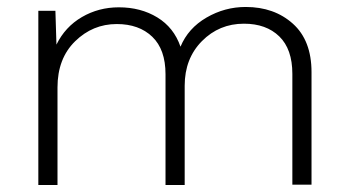

<svg xmlns="http://www.w3.org/2000/svg" viewBox="-20 -531 988 551"><path d="M685 -511Q767 -511 820.5 -463Q874 -415 874 -324V-1H819V-319Q819 -390 781.5 -426.5Q744 -463 680 -463Q609 -463 559.5 -413Q510 -363 510 -285V0H455V-318Q455 -389 417 -425.5Q379 -462 315 -462Q246 -462 195.5 -412.5Q145 -363 145 -280V0H90V-500H139L142 -403Q167 -454 215 -482Q263 -510 321 -510Q384 -510 431.5 -481Q479 -452 498 -397Q520 -450 572.5 -480.5Q625 -511 685 -511Z"/></svg>

Font: Human Sans Light
Style: Regular
Weight: 300
Designer: Tim Radville
Foundry: Continuum
Version: Version 1.000;FEAKit 1.0